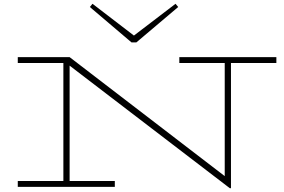

<svg xmlns="http://www.w3.org/2000/svg" viewBox="-20 -988 1501 1015"><path d="M1441 -655H1201V7H1195L348 -641V-31H587V0H74V-31H315V-655H74V-686H348L1168 -57V-655H928V-686H1441ZM922 -951 701 -764H675L455 -951L469 -968L688 -800L908 -968Z"/></svg>

Font: BioRhyme Expanded ExtraLight
Style: Regular
Weight: 275
Width: 7
Designer: Aoife Mooney
Foundry: Aoife Mooney Type
Version: Version 1.001